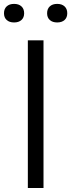

<svg xmlns="http://www.w3.org/2000/svg" viewBox="-61 -942 357 962"><path d="M78.5 0V-740H157V0ZM225.5 -829.5Q202 -829.5 188.5 -841.8Q175 -854 175 -875.5Q175 -897.5 188.5 -910Q202 -922.5 225.5 -922.5Q249 -922.5 262.5 -910Q276 -897.5 276 -875.5Q276 -854 262.5 -841.8Q249 -829.5 225.5 -829.5ZM9.5 -829.5Q-14 -829.5 -27.5 -841.8Q-41 -854 -41 -875.5Q-41 -897.5 -27.5 -910Q-14 -922.5 9.5 -922.5Q33 -922.5 46.5 -910Q60 -897.5 60 -875.5Q60 -854 46.5 -841.8Q33 -829.5 9.5 -829.5Z"/></svg>

Font: Encode Sans SC SemiCondensed
Style: Regular
Weight: 400
Width: 4
Designer: Multiple Designers
Foundry: Impallari Type
Version: Version 3.002